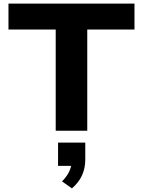

<svg xmlns="http://www.w3.org/2000/svg" viewBox="-20 -725 793 1065"><path d="M289 0V-561H27V-705H726V-561H464V0ZM379 320 324 281Q352 253 364.5 225Q377 197 378 172L408 195H302V66H453V161Q453 207 435.5 246.5Q418 286 379 320Z"/></svg>

Font: Nunito Sans 7pt SemiExpanded ExtraBold
Style: Regular
Weight: 800
Width: 6
Designer: Vernon Adams
Foundry: Vernon Adams
Version: Version 3.101;gftools[0.9.27]